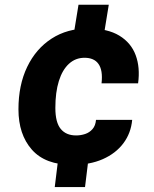

<svg xmlns="http://www.w3.org/2000/svg" viewBox="-20 -674 640 796"><path d="M279.5 9.5Q168 9.5 112.2 -53.5Q56.5 -116.5 56.5 -221Q56.5 -321.5 92.8 -396.8Q129 -472 194 -514Q259 -556 345.5 -556Q426 -556 474.8 -526.2Q523.5 -496.5 542.5 -445.2Q561.5 -394 552.5 -328.5H401Q404 -356 400.8 -376Q397.5 -396 388.2 -409Q379 -422 364.5 -428.2Q350 -434.5 330.5 -434.5Q293 -434.5 265.8 -409.5Q238.5 -384.5 224 -338Q209.5 -291.5 209.5 -226.5Q209.5 -166.5 231.8 -139.5Q254 -112.5 295.5 -112.5Q315 -112.5 333 -118.5Q351 -124.5 363.5 -138.8Q376 -153 378 -177H528Q523 -122 491.5 -80Q460 -38 406.2 -14.2Q352.5 9.5 279.5 9.5ZM283.5 -519.5 305.5 -654.5H431L409 -519.5ZM207 101.5 222 -21H347.5L332.5 101.5Z"/></svg>

Font: Spline Sans Mono
Style: Italic
Weight: 400
Italic angle: -4°
Monospace: yes
Designer: Eben Sorkin, Mirko Velimirovic
Foundry: Sorkin Type
Version: Version 1.004